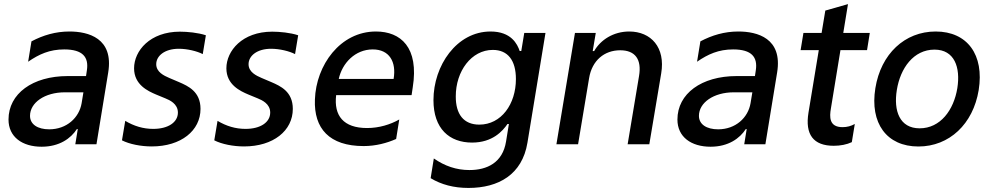

<svg xmlns="http://www.w3.org/2000/svg" viewBox="-20 -707 4865 941"><path d="M183.9 12.1C271.3 12.1 327.4 -28.8 356.9 -74.6H361.2L349.1 0H452.8L510.3 -351.6C538 -519.9 413 -552.6 320.3 -552.6C252.1 -552.6 191.4 -534.4 134.2 -504.3L117.9 -404.5C171.5 -441.4 223.4 -464.8 294.7 -464.8C386 -464.8 415.5 -426.8 405.9 -362.9L401.6 -334.2H311.8C139.6 -334.2 21.7 -247.9 21.7 -121.1C21.7 -35.9 89.1 12.1 183.9 12.1ZM221.2 -73.2C164.8 -73.2 127.1 -97.3 127.1 -139.2C127.1 -203.8 198.9 -254.6 298.3 -254.6H388.8L380 -201C367.9 -130 306.8 -73.2 221.2 -73.2Z M723.7 10.7C867.5 10.7 962.7 -66.8 962.7 -173.3C962.7 -258.2 902.3 -285.2 857.2 -304.7L809.7 -324.9C783.4 -336.3 745.7 -353.7 745.7 -392.4C745.7 -432.9 786.6 -468 856.5 -468C897.7 -468 946 -456.3 973.7 -441.8L989 -534.1C951 -546.9 897.7 -551.8 861.9 -551.8C715.2 -551.8 637.1 -458.1 637.1 -372.2C637.1 -291.2 706 -260.3 744.3 -244L790.8 -224.8C810.7 -216.6 851.9 -198.9 851.9 -155.2C851.9 -108 804.7 -75.3 730.8 -75.3C681.8 -75.3 636.4 -89.1 593.8 -114.7L577.8 -19.2C614.3 -0.4 670.8 10.7 723.7 10.7Z M1176.1 10.7C1320 10.7 1415.1 -66.8 1415.1 -173.3C1415.1 -258.2 1354.8 -285.2 1309.7 -304.7L1262.1 -324.9C1235.8 -336.3 1198.2 -353.7 1198.2 -392.4C1198.2 -432.9 1239 -468 1308.9 -468C1350.1 -468 1398.4 -456.3 1426.1 -441.8L1441.4 -534.1C1403.4 -546.9 1350.1 -551.8 1314.3 -551.8C1167.6 -551.8 1089.5 -458.1 1089.5 -372.2C1089.5 -291.2 1158.4 -260.3 1196.7 -244L1243.3 -224.8C1263.1 -216.6 1304.3 -198.9 1304.3 -155.2C1304.3 -108 1257.1 -75.3 1183.2 -75.3C1134.2 -75.3 1088.8 -89.1 1046.2 -114.7L1030.2 -19.2C1066.8 -0.4 1123.2 10.7 1176.1 10.7Z M1822.4 -552.6C1647 -552.6 1529.1 -387.4 1523.4 -219.5C1517.8 -77.4 1593.8 8.9 1762.4 8.9C1821.7 8.9 1876.8 -6 1921.5 -25.9L1936.8 -121.4C1893.1 -96.6 1837.7 -79.5 1779.1 -79.5C1663.4 -79.5 1615.4 -139.9 1627.5 -240.8H1997.2L2002.8 -278.4C2034.4 -475.5 1943.5 -552.6 1822.4 -552.6ZM1909.1 -320.3H1640.3C1657 -397.4 1720.5 -464.8 1806.8 -464.8C1888.5 -464.8 1923.3 -403.8 1909.1 -320.3Z M2275.9 214.1C2423.3 214.1 2539.4 148.4 2565 -7.5L2653.4 -545.5H2549.4L2534.8 -457H2527C2515.6 -490.8 2485.8 -552.6 2384.2 -552.6C2218 -552.6 2104.4 -385.3 2104.4 -216.3C2104.4 -76 2182.5 -8.2 2293.7 -8.2C2393.8 -8.2 2443.5 -64.6 2467.3 -99.4H2474.1L2460.2 -13.5C2443.5 90.9 2366.5 126.4 2280.9 126.4C2216.3 126.4 2159.4 106.5 2106.2 69.6L2090.6 166.2C2142.8 197.8 2204.2 214.1 2275.9 214.1ZM2329.2 -96.2C2252.5 -96.2 2213.4 -147 2213.8 -234.4C2213.4 -358 2290.5 -462.4 2395.2 -462.4C2469.5 -462.4 2508.5 -410.5 2508.5 -319.6C2508.5 -196.7 2436.8 -96.2 2329.2 -96.2Z M2707 0H2813.2L2867.2 -323.9C2881.4 -410.9 2942.1 -460.6 3019.5 -460.6C3093.8 -460.6 3125.7 -415.5 3111.9 -334.2L3056.1 0H3162.3L3220.5 -346.9C3242.2 -474.8 3170.5 -552.6 3063.9 -552.6C2985.8 -552.6 2922.9 -511 2892 -456.7H2884.9L2899.9 -545.5H2797.9Z M3462.4 12.1C3549.7 12.1 3605.8 -28.8 3635.3 -74.6H3639.6L3627.5 0H3731.2L3788.7 -351.6C3816.4 -519.9 3691.4 -552.6 3598.7 -552.6C3530.5 -552.6 3469.8 -534.4 3412.6 -504.3L3396.3 -404.5C3449.9 -441.4 3501.8 -464.8 3573.2 -464.8C3664.4 -464.8 3693.9 -426.8 3684.3 -362.9L3680 -334.2H3590.2C3418 -334.2 3300.1 -247.9 3300.1 -121.1C3300.1 -35.9 3367.5 12.1 3462.4 12.1ZM3499.6 -73.2C3443.2 -73.2 3405.5 -97.3 3405.5 -139.2C3405.5 -203.8 3477.3 -254.6 3576.7 -254.6H3667.3L3658.4 -201C3646.3 -130 3585.2 -73.2 3499.6 -73.2Z M4099.1 -461.3H4229.4L4242.9 -545.5H4112.9L4136 -686.8L4024.9 -655.2L4006.7 -545.5H3917.6L3903.8 -461.3H3992.9L3942.5 -155.5C3924.7 -47.6 3966.3 7.5 4066.4 7.5C4098.7 7.5 4130.3 1.4 4154.8 -10.3L4169.4 -99.4C4151.3 -89.1 4131.4 -83.8 4109.4 -83.8C4042.3 -83.8 4045.5 -135.3 4052.2 -174.7Z M4481.2 11C4632.5 11 4749.3 -99.1 4776.6 -265.6C4804.3 -437.9 4721.6 -552.6 4565.7 -552.6C4414.1 -552.6 4297.2 -442.5 4270.2 -274.9C4242.5 -103.7 4325.3 11 4481.2 11ZM4487.2 -78.1C4389.2 -78.1 4358.7 -163.7 4375.4 -266C4392.4 -372.9 4457.4 -463.8 4560 -463.8C4657.7 -463.8 4688.2 -377.5 4671.9 -274.9C4654.5 -168 4589.1 -78.1 4487.2 -78.1Z"/></svg>

Font: TID UI Medium
Style: Italic
Weight: 500
Italic angle: -9.39999°
Designer: The TID Project Authors
Foundry: Bakken & Bæck
Version: Version 1.001;hotconv 1.0.109;makeotfexe 2.5.65596